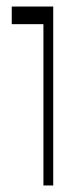

<svg xmlns="http://www.w3.org/2000/svg" viewBox="-20 -568 255 588"><path d="M113 0V-494H16V-548H143V0Z"/></svg>

Font: Savate ExtraLight
Style: Regular
Weight: 200
Designer: Max Esnée
Foundry: Plomb Type
Version: Version 2.000